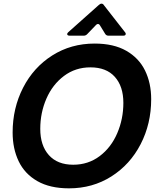

<svg xmlns="http://www.w3.org/2000/svg" viewBox="-20 -1015 860 1049"><path d="M49 -291Q49 -424 106 -535.5Q163 -647 265.5 -712Q368 -777 497 -777Q601 -777 670 -737.5Q739 -698 772.5 -629.5Q806 -561 806 -473Q806 -339 748.5 -227.5Q691 -116 588.5 -51Q486 14 357 14Q253 14 184 -25.5Q115 -65 82 -134Q49 -203 49 -291ZM654 -453Q654 -543 607.5 -595Q561 -647 474 -647Q392 -647 329.5 -600Q267 -553 233.5 -476Q200 -399 200 -311Q200 -220 247 -167.5Q294 -115 380 -115Q462 -115 524.5 -162Q587 -209 620.5 -287Q654 -365 654 -453ZM361 -820Q354 -820 350.5 -822.5Q347 -825 347 -829Q347 -834 354 -840L519 -987Q527 -995 535 -995Q543 -995 549 -985L663 -839Q667 -835 667 -830Q667 -820 653 -820H573Q560 -820 554 -831L527 -875Q522 -884 515 -884Q510 -884 505 -879L457 -829Q449 -820 437 -820Z"/></svg>

Font: Open Sauce Two
Style: Bold Italic
Weight: 700
Italic angle: -10°
Designer: Alfredo Marco Pradil
Foundry: Creative Sauce Fz LLC
Version: Version 1.477